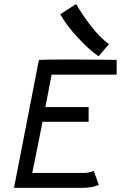

<svg xmlns="http://www.w3.org/2000/svg" viewBox="-20 -928 597 950"><path d="M519.5 -709.5C459 -751.5 395.5 -841.8 356.4 -908.2L278.3 -857.4C314.5 -789.1 406.7 -691.4 467.3 -649.4ZM172.4 -631.3 49.3 1.5H388.2C425.3 1.5 446.8 -4.4 468.8 -13.2L444.3 -82C444.3 -82 420.4 -72.3 393.1 -72.3H139.6C147 -109.9 168.5 -211.4 187.5 -310.5L189.9 -325.2H418.5V-398.4H204.6L235.4 -558.6H557.1V-631.8H549.3C513.2 -631.8 446.8 -633.3 374 -633.3H320.3H272.5C234.4 -633.3 200.2 -633.3 172.4 -631.3Z"/></svg>

Font: Fantasque Sans Mono
Style: RegItalic
Weight: 400
Italic angle: -11°
Monospace: yes
Designer: Jany Belluz
Version: Version 1.6.3